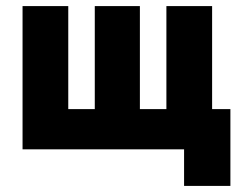

<svg xmlns="http://www.w3.org/2000/svg" viewBox="-20 -490 810 630"><path d="M291 -132V-470H439V-132H526V-470H676V-132H736V120H584V0H54V-470H204V-132Z"/></svg>

Font: Kreadon
Style: Regular
Weight: 400
Designer: kohakuno
Foundry: StudioGnu
Version: Version 1.000;Glyphs 3.1.2 (3151)